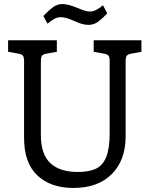

<svg xmlns="http://www.w3.org/2000/svg" viewBox="-20 -919 739 949"><path d="M99 -237V-616Q99 -636 93.5 -643.5Q88 -651 70 -654L20 -663V-720H261V-663L211 -654Q193 -651 187.5 -643.5Q182 -636 182 -616V-252Q182 -157 228.5 -113Q275 -69 365 -69Q420 -69 454 -85Q488 -101 505 -143Q522 -185 522 -260V-616Q522 -636 516.5 -643.5Q511 -651 493 -654L443 -663V-720H679V-663L630 -654Q612 -651 606.5 -643.5Q601 -636 601 -616V-246Q601 -127 532.5 -58.5Q464 10 343 10Q230 10 164.5 -52Q99 -114 99 -237ZM215 -802 194 -840Q221 -868 242 -883.5Q263 -899 289 -899Q317 -899 365 -879Q386 -870 399.5 -866Q413 -862 426 -862Q453 -862 489 -893L510 -853Q487 -828 465.5 -812Q444 -796 418 -796Q401 -796 384 -801Q367 -806 345 -816Q325 -825 310 -829.5Q295 -834 280 -834Q263 -834 248 -825.5Q233 -817 215 -802Z"/></svg>

Font: Enriqueta
Style: Regular
Weight: 400
Designer: Viviana Monsalve, Gustavo Ibarra
Foundry: 72Puntos
Version: Version 2.000